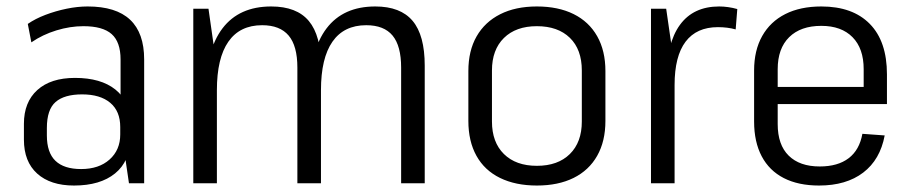

<svg xmlns="http://www.w3.org/2000/svg" viewBox="-20 -567 2826 594"><path d="M353 -177V-383Q353 -437 325.5 -461.5Q298 -486 238 -486Q197 -486 154.5 -473Q112 -460 77 -436L66 -493Q89 -509 120.5 -521Q152 -533 186 -540Q220 -547 251 -547Q339 -547 382.5 -506Q426 -465 426 -383V0H379ZM209 7Q136 7 95 -30Q54 -67 54 -135V-184Q54 -251 95.5 -288.5Q137 -326 212 -326Q292 -326 337 -290Q382 -254 382 -187V-136Q382 -68 336 -30.5Q290 7 209 7ZM231 -44Q286 -44 319 -73.5Q352 -103 352 -151V-174Q352 -223 321 -249Q290 -275 234 -275Q179 -275 152 -251.5Q125 -228 125 -171V-148Q125 -95 151.5 -69.5Q178 -44 231 -44Z M1221 -358Q1221 -425 1194.5 -457Q1168 -489 1113 -489Q1044 -489 1008.5 -438Q973 -387 973 -288L939 -221V-282Q939 -412 990.5 -479.5Q1042 -547 1141 -547Q1219 -547 1256.5 -502.5Q1294 -458 1294 -364V0H1221ZM578 -540H625L651 -357V0H578ZM900 -358Q900 -425 873 -457Q846 -489 791 -489Q722 -489 686.5 -438Q651 -387 651 -288L618 -221L617 -282Q617 -412 668.5 -479.5Q720 -547 819 -547Q898 -547 935.5 -502Q973 -457 973 -364V0H900Z M1641 7Q1575 7 1527 -16.5Q1479 -40 1454 -85Q1429 -130 1429 -193V-347Q1429 -410 1454.5 -454.5Q1480 -499 1527.5 -523Q1575 -547 1641 -547Q1707 -547 1754.5 -523.5Q1802 -500 1827.5 -455Q1853 -410 1853 -347V-193Q1853 -130 1827.5 -85Q1802 -40 1754.5 -16.5Q1707 7 1641 7ZM1641 -54Q1706 -54 1743 -90.5Q1780 -127 1780 -191V-349Q1780 -414 1743 -450Q1706 -486 1641 -486Q1576 -486 1539 -449.5Q1502 -413 1502 -349V-191Q1502 -127 1539 -90.5Q1576 -54 1641 -54Z M1994 -540H2041L2067 -360V0H1994ZM2042 -323Q2042 -433 2083.5 -490Q2125 -547 2205 -547Q2218 -547 2232.5 -545Q2247 -543 2261 -539L2256 -476Q2231 -483 2201 -483Q2135 -483 2101 -438Q2067 -393 2067 -304Z M2514 7Q2450 7 2405 -16Q2360 -39 2336.5 -83.5Q2313 -128 2313 -191V-349Q2313 -411 2338 -455.5Q2363 -500 2409.5 -523.5Q2456 -547 2521 -547Q2618 -547 2671 -493Q2724 -439 2724 -337V-245H2372V-298H2664L2652 -271V-353Q2652 -417 2617.5 -452Q2583 -487 2521 -487Q2457 -487 2421.5 -452Q2386 -417 2386 -353V-183Q2386 -119 2420 -85.5Q2454 -52 2516 -52Q2572 -52 2605.5 -77.5Q2639 -103 2648 -153L2717 -148Q2703 -73 2650.5 -33Q2598 7 2514 7Z"/></svg>

Font: Pathway Extreme SemiCondensed Light
Style: Regular
Weight: 300
Width: 4
Version: Version 1.001;gftools[0.9.26]